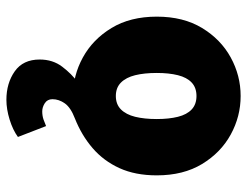

<svg xmlns="http://www.w3.org/2000/svg" viewBox="-106 -446 772 600"><g transform="rotate(90 280.0 -146.0)"><path d="M292 220Q240 220 203 194Q166 168 166 116Q166 75 188.5 45.5Q211 16 236 -2L280 12Q216 12 159.5 -19Q103 -50 67.5 -108.5Q32 -167 32 -250Q32 -333 67.5 -391.5Q103 -450 159.5 -481Q216 -512 280 -512Q344 -512 400.5 -481Q457 -450 492.5 -391.5Q528 -333 528 -250Q528 -183 505.5 -133.5Q483 -84 443 -49.5Q403 -15 350 6Q316 19 303 37.5Q290 56 290 76Q290 92 302.5 100Q315 108 328 108Q342 108 353.5 104Q365 100 374 96L408 184Q386 200 353.5 210Q321 220 292 220ZM280 -122Q306 -122 322 -138Q338 -154 345 -182.5Q352 -211 352 -250Q352 -288 345 -316Q338 -344 322 -359Q306 -374 280 -374Q254 -374 238 -359Q222 -344 215 -316Q208 -288 208 -250Q208 -211 215 -182.5Q222 -154 238 -138Q254 -122 280 -122Z"/></g></svg>

Font: Mada Black
Style: Regular
Weight: 900
Designer: Khaled Hosny
Version: Version 1.5